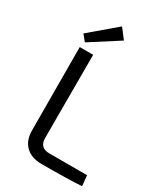

<svg xmlns="http://www.w3.org/2000/svg" viewBox="-222 -1007 953 1102"><g transform="rotate(30 254.5 -456.5)"><path d="M110 -728 77 -768 249 -914 299 -849ZM187 -139Q187 -74 252 -74H502L509 -5Q423 1 243 1Q177 1 139 -35Q99 -73 100 -142L98 -690H187Z"/></g></svg>

Font: Taylor Sans
Style: Regular
Weight: 400
Italic angle: -8°
Designer: Natanael Gama
Version: Version 1.001 September 8, 2015